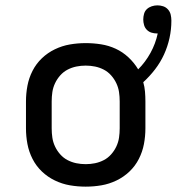

<svg xmlns="http://www.w3.org/2000/svg" viewBox="-20 -689 660 717"><path d="M300 8Q270 8 241 3Q212 -2 185 -15Q158 -28 136.5 -48.5Q115 -69 101.5 -95.5Q88 -122 82.5 -151Q77 -180 77 -210V-310Q77 -340 82.5 -369Q88 -398 101.5 -424.5Q115 -451 136.5 -471.5Q158 -492 185 -505Q212 -518 241 -523Q270 -528 300 -528Q329 -528 357.5 -523.5Q386 -519 412 -507Q438 -495 459.5 -475Q481 -455 496 -430Q523 -457 542 -491.5Q561 -526 569 -564H567Q556 -564 546 -567Q536 -570 528.5 -577.5Q521 -585 518 -595.5Q515 -606 515 -616Q515 -627 518 -637.5Q521 -648 528.5 -655Q536 -662 546.5 -665.5Q557 -669 568 -669Q579 -669 589.5 -665.5Q600 -662 607.5 -653.5Q615 -645 617.5 -634Q620 -623 620 -612Q620 -579 613 -547Q606 -515 592.5 -485.5Q579 -456 559 -430Q539 -404 515 -382Q520 -365 521.5 -346.5Q523 -328 523 -310V-210Q523 -180 517.5 -151Q512 -122 498.5 -95.5Q485 -69 463.5 -48.5Q442 -28 415 -15Q388 -2 359 3Q330 8 300 8ZM300 -76Q318 -76 335 -79.5Q352 -83 367.5 -91Q383 -99 395 -112.5Q407 -126 414.5 -142Q422 -158 424.5 -175Q427 -192 427 -210V-310Q427 -328 424.5 -345Q422 -362 414.5 -378Q407 -394 395 -407.5Q383 -421 367.5 -429Q352 -437 335 -440.5Q318 -444 300 -444Q282 -444 265 -440.5Q248 -437 232.5 -429Q217 -421 205 -407.5Q193 -394 185.5 -378Q178 -362 175.5 -345Q173 -328 173 -310V-210Q173 -192 175.5 -175Q178 -158 185.5 -142Q193 -126 205 -112.5Q217 -99 232.5 -91Q248 -83 265 -79.5Q282 -76 300 -76Z"/></svg>

Font: Iosevka Medium Extended
Style: Regular
Weight: 500
Width: 7
Monospace: yes
Designer: Belleve Invis
Foundry: Belleve Invis
Version: Version 32.5.0; ttfautohint (v1.8.4)